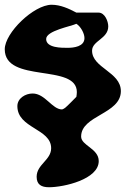

<svg xmlns="http://www.w3.org/2000/svg" viewBox="-21 -500 528 807"><path d="M173 -336C173 -371 277 -389 300 -400C318 -389 334 -360 334 -340C334 -304 289 -299 263 -299C239 -299 173 -298 173 -336ZM133 243C133 276 153 287 185 287C247 287 394 254 394 177C394 124 320 112 320 74C320 -16 487 -20 487 -117C487 -198 366 -214 366 -287C366 -329 434 -337 434 -389C434 -410 420 -447 393 -447H300C268 -464 233 -480 196 -480C121 -480 -1 -362 -1 -293C-1 -148 302 -235 302 -113C302 -110 301 -96 300 -93C293 -86 261 -53 253 -47C251 -45 242 -40 240 -40C198 -40 169 -107 116 -107C86 -107 52 -87 52 -54C52 40 194 40 194 123C194 173 133 191 133 243Z"/></svg>

Font: Charger
Style: Overspray
Weight: 400
Designer: Jasper
Foundry: Cannot Into Space Fonts
Version: Version 0.980